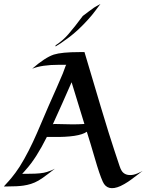

<svg xmlns="http://www.w3.org/2000/svg" viewBox="-37 -975 766 1004"><path d="M79.1 -65.9Q82.5 -66.4 118.2 -66.4Q179.2 -66.4 208.3 -75.7Q237.3 -85 250 -92.8Q231.9 -79.1 216.8 -67.4Q184.1 -42 164.3 -30.8Q144.5 -19.5 125 -13.4Q105.5 -7.3 85 -4.4Q54.7 0 2.4 0H-16.6Q-16.1 -0.5 -15.9 -1Q-15.6 -1.5 -9 -8.8Q-2.4 -16.1 10.3 -30Q22.9 -43.9 43.9 -71.8Q64.9 -99.6 89.6 -143.6Q114.3 -187.5 135.5 -233.2Q156.7 -278.8 176.3 -325.7Q195.8 -372.6 216.6 -419.7Q237.3 -466.8 258.8 -514.9Q280.3 -563 291.3 -590.3Q302.2 -617.7 304 -624.5Q305.7 -631.3 309.6 -636.2H272.5Q181.6 -636.2 131.3 -615.7Q198.7 -674.3 244.1 -689.5Q285.6 -702.6 378.9 -702.6H404.8Q425.8 -632.8 447 -561Q468.3 -489.3 489.7 -417.5Q536.6 -261.2 560.3 -190.9Q584 -120.6 588.1 -107.2Q592.3 -93.8 598.6 -83Q612.8 -59.6 644 -59.6Q661.1 -59.6 679.9 -67.4Q698.7 -75.2 709 -81.5Q691.4 -68.4 677.7 -57.6Q642.6 -30.8 632.8 -24.7Q623 -18.6 613.3 -12.7Q603.5 -6.8 592.8 -2Q524.4 28.3 500.5 -24.9Q483.4 -62.5 459.5 -145.3Q435.5 -228 417 -286.1Q376 -256.8 238.3 -258.8Q220.7 -258.8 208 -258.8Q152.8 -148.4 100.6 -90.3Q96.2 -85.4 91.8 -80.1Q79.1 -65.4 79.1 -65.9ZM246.1 -326.7 342.8 -324.7Q373 -324.7 404.3 -326.7Q381.8 -397.9 337.4 -544.9Q289.1 -434.1 239.3 -325.2Q245.1 -326.7 246.1 -326.7ZM253.4 -731.9V-737.8Q292 -763.2 320.3 -795.9Q354.5 -835.4 396 -891.6Q396.5 -892.6 423.8 -912.6Q451.2 -932.6 454.1 -934.8Q457 -937 463.4 -940.4Q469.7 -943.8 475.6 -947.3Q481.4 -950.7 488.3 -954.6Q475.1 -937.5 460.7 -917.7Q446.3 -897.9 422.9 -872.1Q371.6 -815.4 324.5 -780.3Q277.3 -745.1 253.4 -731.9Z"/></svg>

Font: Fondamento
Style: Regular
Weight: 400
Version: Version 1.000